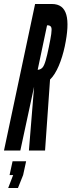

<svg xmlns="http://www.w3.org/2000/svg" viewBox="-34 -755 358 963"><path d="M192 0 217 -356C250 -387 276 -453 291 -523C320 -662 304 -735 226 -735H142L-14 0H68L137 -320L111 0ZM202 -628C207 -628 218 -629 223 -618C228 -606 222 -573 211 -519C200 -466 191 -429 179 -416C172 -408 162 -405 155 -405ZM97 54H29L14 123H32L7 188H56L82 123Z"/></svg>

Font: League Gothic Condensed Italic
Style: Regular
Weight: 400
Width: 3
Designer: Tyler Finck
Foundry: The League of Moveable Type
Version: Version 1.001;PS 001.001;hotconv 1.0.56;makeotf.lib2.0.21325